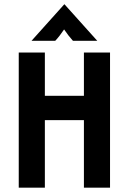

<svg xmlns="http://www.w3.org/2000/svg" viewBox="-20 -868 596 888"><path d="M66.7 0V-625H187.5V-425H368.1V-625H488.9V0H368.1V-312.5H187.5V0ZM125.7 -679.2 277.1 -847.9H278.5L429.9 -679.2H317.4Q306.2 -691.7 296.5 -704.2Q286.8 -716.7 276.4 -731.9Q266 -716.7 256.6 -704.2Q247.2 -691.7 235.4 -679.2Z"/></svg>

Font: Afacad Flux
Style: Bold
Weight: 700
Designer: Kristian Moeller
Foundry: Dicotype
Version: Version 1.100